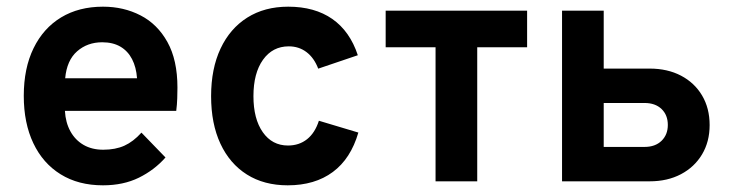

<svg xmlns="http://www.w3.org/2000/svg" viewBox="-20 -543 2194 575"><path d="M288.4 12Q214.8 12 161.6 -21Q108.3 -54 79.8 -114.2Q51.2 -174.4 51.2 -256Q51.2 -338.7 80.5 -398.6Q109.7 -458.5 162.9 -490.8Q216.2 -523 288.4 -523Q350.4 -523 400.9 -496.9Q451.5 -470.9 481.4 -417.1Q511.4 -363.4 511.4 -280.6Q511.4 -267.4 510.8 -248.6Q510.2 -229.9 507.8 -211H174.4Q176.4 -175.9 190.8 -149.8Q205.2 -123.6 230.2 -109.1Q255.2 -94.6 289.2 -94.6Q325.6 -94.6 352.5 -106.7Q379.3 -118.8 403.6 -145.8L475.6 -71.4Q442.6 -33.9 396 -10.9Q349.4 12 288.4 12ZM175.2 -308.6H390.4Q388 -341.9 375.4 -366.1Q362.8 -390.3 340.4 -403.4Q318 -416.4 286 -416.4Q241.9 -416.4 211 -389.4Q180.1 -362.4 175.2 -308.6Z M841.6 12Q770.8 12 719.4 -20.4Q668 -52.8 640.1 -112.7Q612.2 -172.6 612.2 -255Q612.2 -337.3 640.5 -397.5Q668.7 -457.6 720.5 -490.3Q772.4 -523 843.2 -523Q922.4 -523 975.2 -486.2Q1027.9 -449.4 1051.6 -377.6L933 -337.4Q920.8 -369.5 898 -386.9Q875.2 -404.2 844.8 -404.2Q796.3 -404.2 767.6 -364Q739 -323.8 739 -255Q739 -187 767 -147.1Q795 -107.2 842.4 -107.2Q875.8 -107.2 899.6 -126.1Q923.4 -145.1 935 -181.4L1053.2 -146Q1030.5 -67.7 976.7 -27.9Q922.9 12 841.6 12Z M1284.4 0V-401.4H1135V-511H1558.6V-401.4H1409.2V0Z M1663.2 0V-511H1788V-337.6H1925.6Q1979 -337.6 2019.5 -316.4Q2060 -295.1 2082.6 -257Q2105.2 -218.8 2105.2 -168.4Q2105.2 -118.5 2082.4 -80.5Q2059.7 -42.6 2019.3 -21.3Q1978.9 0 1925.6 0ZM1788 -103H1910.4Q1942.3 -103 1961.2 -121.3Q1980 -139.7 1980 -168.8Q1980 -198.5 1961.2 -216.6Q1942.3 -234.6 1910.4 -234.6H1788Z"/></svg>

Font: Overpass
Style: Regular
Weight: 400
Designer: Delve Withrington, Dave Bailey, Thomas Jockin
Foundry: Delve Fonts LLC
Version: Version 4.000